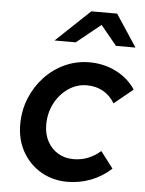

<svg xmlns="http://www.w3.org/2000/svg" viewBox="-53 -769 622 822"><g transform="rotate(5 258.0 -358.0)"><path d="M267 10Q204 10 153.5 -19.5Q103 -49 74 -100.5Q45 -152 45 -217Q45 -278 66.5 -330.5Q88 -383 125.5 -423Q163 -463 212.5 -485.5Q262 -508 318 -508Q380 -508 432.5 -481.5Q485 -455 516 -408L435 -342Q415 -375 384.5 -392Q354 -409 315 -409Q272 -409 235.5 -384Q199 -359 177.5 -317.5Q156 -276 156 -226Q156 -186 172.5 -155Q189 -124 218 -106.5Q247 -89 285 -89Q318 -89 347 -100.5Q376 -112 401 -134L455 -63Q416 -27 367.5 -8.5Q319 10 267 10ZM160 -588 306 -726H417L508 -588H424L355 -672L251 -588Z"/></g></svg>

Font: Red Hat Text SemiBold
Style: Italic
Weight: 600
Italic angle: -12°
Designer: Pentagram, MCKL
Foundry: Pentagram, MCKL
Version: Version 1.023